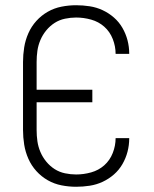

<svg xmlns="http://www.w3.org/2000/svg" viewBox="-20 -702 590 734"><path d="M271 12Q243 12 215 6.5Q187 1 162.5 -13Q138 -27 119 -48Q100 -69 88.5 -95Q77 -121 72.5 -149Q68 -177 68 -205V-465Q68 -493 72.5 -521Q77 -549 88.5 -575Q100 -601 119 -622Q138 -643 162.5 -657Q187 -671 215 -676.5Q243 -682 271 -682Q297 -682 323 -678Q349 -674 372.5 -663Q396 -652 415.5 -635Q435 -618 448 -595.5Q461 -573 467.5 -548Q474 -523 474 -497V-496H422Q422 -525 411 -553Q400 -581 378.5 -600Q357 -619 328.5 -627Q300 -635 271 -635Q250 -635 228.5 -630.5Q207 -626 189 -614.5Q171 -603 157 -586Q143 -569 134.5 -549Q126 -529 123 -508Q120 -487 120 -465V-359H333V-311H120V-205Q120 -183 123 -162Q126 -141 134.5 -121Q143 -101 157 -84Q171 -67 189 -55.5Q207 -44 228.5 -39.5Q250 -35 271 -35Q300 -35 328.5 -43Q357 -51 378.5 -70Q400 -89 411 -117Q422 -145 422 -174H474V-173Q474 -147 467.5 -122Q461 -97 448 -74.5Q435 -52 415.5 -35Q396 -18 372.5 -7Q349 4 323 8Q297 12 271 12Z"/></svg>

Font: Lode Dark Term
Style: Regular
Weight: 400
Monospace: yes
Designer: Belleve Invis
Foundry: Belleve Invis
Version: Version 29.2.0